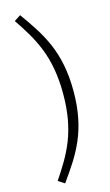

<svg xmlns="http://www.w3.org/2000/svg" viewBox="-145 -887 614 1074"><g transform="rotate(-15 162.0 -350.0)"><path d="M91 -837 54 -813C143 -681 210 -568 210 -350C210 -133 143 -19 54 113L91 137C188 1 270 -117 270 -350C270 -583 188 -701 91 -837Z"/></g></svg>

Font: FiraGO Light
Style: Regular
Weight: 300
Designer: bBox Type
Foundry: bBox Type GmbH
Version: Version 1.001;PS 001.001;hotconv 1.0.88;makeotf.lib2.5.64775